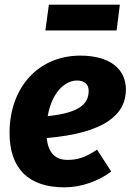

<svg xmlns="http://www.w3.org/2000/svg" viewBox="-20 -788 570 825"><path d="M521 -403C521 -492 452 -549 325 -549C144 -549 21 -411 21 -217C21 -64 102 17 257 17C327 17 403 -9 458 -51L397 -145C346 -111 313 -101 270 -101C221 -101 187 -128 181 -195C430 -216 521 -296 521 -403ZM311 -442C342 -442 361 -426 361 -398C361 -342 322 -303 185 -289C202 -388 257 -442 311 -442ZM495 -768H190L175 -657H481Z"/></svg>

Font: Fira Sans OT
Style: Bold Italic
Weight: 700
Italic angle: -8°
Designer: Carrois Corporate & Edenspiekermann
Foundry: Carrois Corporate GbR & Edenspiekermann AG
Version: Version 2.001